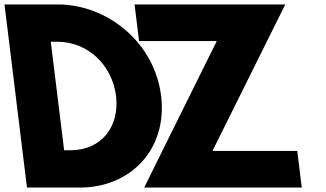

<svg xmlns="http://www.w3.org/2000/svg" viewBox="-58 -845 1470 865"><path d="M1227.2 -825H548.2L568.5 -660H918.5L591.5 0H1301.5L1281.2 -165H899.2ZM-37.8 -825 63.5 0H302.5C529.5 0 697.4 -172 667.8 -413C638.3 -653 427.2 -825 201.2 -825ZM230.9 -168 170.8 -657H199.8C339.8 -657 448 -550 464.9 -412C480.9 -274 398.9 -168 259.9 -168Z"/></svg>

Font: Hussar
Style: BdOpOblOne
Weight: 700
Foundry: Cannot Into Space Fonts
Version: Version 2.00